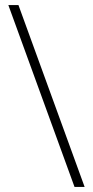

<svg xmlns="http://www.w3.org/2000/svg" viewBox="-20 -740 368 760"><path d="M315 0 53 -720H13L275 0Z"/></svg>

Font: Aspekta 150
Style: Regular
Weight: 150
Designer: Ivo Dolenc
Version: Version 2.000